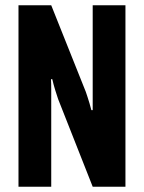

<svg xmlns="http://www.w3.org/2000/svg" viewBox="-20 -707 545 727"><path d="M50 0V-687H174L305 -359Q308 -351 311.5 -339.5Q315 -328 319 -315.5Q323 -303 326 -290H331Q331 -310 331 -328.5Q331 -347 331 -359V-687H455V0H331L200 -332Q196 -344 189.5 -364.5Q183 -385 178 -407H173Q174 -391 174 -370Q174 -349 174 -332V0Z"/></svg>

Font: Archivo ExtraCondensed
Style: Bold
Weight: 700
Width: 2
Designer: Hector Gatti
Foundry: Omnibus-Type
Version: Version 2.001